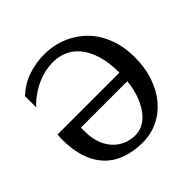

<svg xmlns="http://www.w3.org/2000/svg" viewBox="-180 -846 1022 1022"><g transform="rotate(-45 331.0 -335.5)"><path d="M154.8 -272.9V-242.2Q154.8 -199.7 166.7 -162.6Q178.7 -125.5 201.4 -98.1Q224.1 -70.8 257.1 -54.9Q290 -39.1 332 -39.1Q359.4 -39.1 382.3 -49.8Q405.3 -60.5 423.8 -78.6Q442.4 -96.7 456.5 -120.4Q470.7 -144 480.7 -170.2Q490.7 -196.3 496.6 -222.9Q502.4 -249.5 503.9 -272.9ZM623 -335Q623 -259.3 601.6 -194.8Q580.1 -130.4 541.5 -83.5Q502.9 -36.6 449.5 -10.3Q396 16.1 332 16.1Q259.3 16.1 204.3 -5.1Q149.4 -26.4 112.8 -66.7Q76.2 -106.9 57.6 -164.8Q39.1 -222.7 39.1 -295.9Q39.1 -299.8 39.3 -306.4Q39.6 -313 40 -319.3Q40.5 -326.7 41 -335H506.8Q506.8 -411.1 490 -466.1Q473.1 -521 444.6 -556.2Q416 -591.3 377.9 -608.2Q339.8 -625 297.9 -625Q270.5 -625 241.2 -619.4Q211.9 -613.8 181.9 -601.1Q151.9 -588.4 121.8 -568.1Q91.8 -547.9 63 -518.1V-602.1Q110.4 -646 168.5 -666.5Q226.6 -687 295.9 -687Q334 -687 373.3 -677.7Q412.6 -668.5 449 -649.4Q485.4 -630.4 517.1 -601.6Q548.8 -572.8 572.3 -533.4Q595.7 -494.1 609.4 -444.6Q623 -395 623 -335Z"/></g></svg>

Font: Charis SIL Afr
Style: Regular
Weight: 400
Foundry: SIL International
Version: Version 5.000